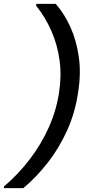

<svg xmlns="http://www.w3.org/2000/svg" viewBox="-54 -831 459 996"><path d="M235 -811Q280 -760 311.5 -690Q343 -620 355 -534.5Q367 -449 351 -351Q336 -247 294.5 -155Q253 -63 194 12.5Q135 88 67 145H-34L-33 136Q42 72 101 -5.5Q160 -83 199 -170Q238 -257 252 -349Q266 -437 255 -518Q244 -599 212.5 -670.5Q181 -742 133 -802L135 -811Z"/></svg>

Font: DM Sans 10pt Medium
Style: Italic
Weight: 500
Italic angle: -10°
Version: Version 4.004;gftools[0.9.30]